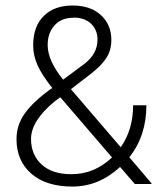

<svg xmlns="http://www.w3.org/2000/svg" viewBox="-20 -667 594 698"><path d="M100.6 -502Q100.6 -571.3 139.2 -609.1Q177.7 -647 243.7 -647Q309.6 -647 347.2 -611.8Q384.8 -576.7 384.8 -522Q384.8 -483.9 366.2 -455.6Q347.7 -427.2 307.6 -396.5L237.8 -342.8L418.9 -131.8Q463.9 -195.8 463.9 -284.2H512.2Q512.2 -173.8 450.2 -95.2L531.2 0L530.3 2H470.2L416.5 -60.1Q339.4 11.2 243.4 11.2Q147.5 11.2 93.8 -35.6Q40 -82.5 40 -161.1Q40 -212.4 70.1 -254.6Q100.1 -296.9 164.1 -343.3L170.4 -346.7Q133.8 -392.1 117.2 -428.2Q100.6 -464.4 100.6 -502ZM92.8 -161.6Q92.8 -105 131.1 -69.3Q169.4 -33.7 239.3 -33.7Q323.2 -33.7 387.2 -94.7Q199.2 -313.5 199.2 -313.5L178.2 -297.9Q92.8 -227.5 92.8 -161.6ZM247.1 -603V-602.5Q203.1 -602.5 178.2 -574.7Q153.3 -546.9 153.3 -503.4Q153.3 -446.8 209.5 -377.4L287.6 -435.5Q334.5 -471.7 334.5 -522.9Q334.5 -558.6 311 -580.8Q287.6 -603 247.1 -603Z"/></svg>

Font: Yantramanav Light
Style: Regular
Weight: 300
Version: Version 1.001;PS 1.0;hotconv 1.0.72;makeotf.lib2.5.5900; ttf